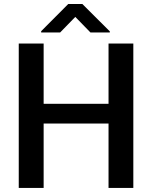

<svg xmlns="http://www.w3.org/2000/svg" viewBox="-20 -925 749 945"><path d="M72.3 -710.9V0H194.8V-316.9H514.2V0H636.2V-710.9H514.2V-414.1H194.8V-710.9ZM315.9 -905.3 182.6 -771.5V-765.1H275.9L350.6 -841.8L425.3 -765.1H520.5V-770.5L385.3 -905.3Z"/></svg>

Font: Vazirmatn Medium
Style: Regular
Weight: 500
Designer: Saber Rastikerdar
Foundry: Saber Rastikerdar
Version: Version 33.003